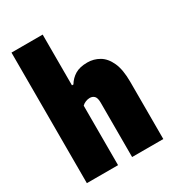

<svg xmlns="http://www.w3.org/2000/svg" viewBox="-193 -918 934 1029"><g transform="rotate(-30 274.5 -404.0)"><path d="M39 0V-808H232V-494H241Q259 -524 288 -541.5Q317 -559 364 -559Q403.5 -559 437.2 -539.2Q471 -519.5 491.5 -474.5Q512 -429.5 512 -354V0H319V-336Q319 -366 308.2 -377Q297.5 -388 280 -388Q267.5 -388 254 -382.5Q240.5 -377 232 -368V0Z"/></g></svg>

Font: Encode Sans Cnd Black
Style: Regular
Weight: 900
Width: 3
Designer: Multiple Designers
Foundry: Impallari Type
Version: Version 3.002; ttfautohint (v1.8.3) -l 8 -r 50 -G 200 -x 14 